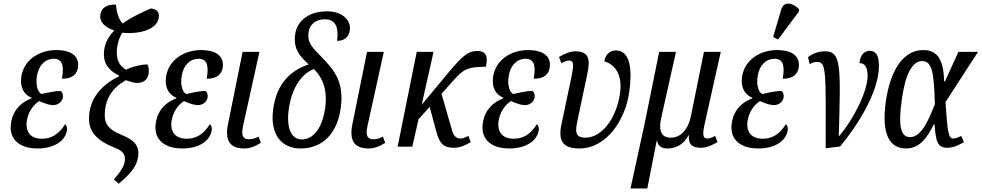

<svg xmlns="http://www.w3.org/2000/svg" viewBox="-20 -829 5547 1085"><path d="M192 10C286 10 348 -33 358 -90C362 -109 355 -121 348 -127C312 -69 269 -45 217 -45C140 -45 123 -100 132 -149C144 -215 184 -246 201 -258C238 -242 260 -235 281 -235C308 -235 331 -254 335 -277C338 -299 330 -311 323 -315C291 -315 256 -307 216 -298C196 -302 179 -347 189 -401C200 -466 240 -497 284 -497C341 -497 340 -442 330 -384C395 -384 414 -414 420 -445C429 -496 403 -546 297 -546C209 -546 118 -497 101 -399C91 -336 114 -295 159 -276L158 -273C105 -254 55 -212 43 -137C28 -54 77 10 192 10Z M651 209C733 141 762 95 762 36C762 -10 736 -39 662 -69C594 -97 572 -129 572 -176C572 -268 612 -330 691 -376C715 -367 742 -360 753 -360C795 -360 821 -383 821 -426C821 -439 820 -453 813 -465C794 -466 735 -457 692 -435C661 -454 640 -481 640 -532C640 -570 651 -612 671 -644C767 -634 878 -662 878 -740C878 -758 869 -778 832 -781C772 -755 717 -728 673 -696C649 -721 639 -761 635 -803C602 -804 554 -797 547 -745C541 -705 574 -673 626 -657C589 -619 567 -575 567 -522C567 -451 618 -419 653 -402L652 -397C551 -349 483 -268 483 -159C483 -85 525 -35 631 7C668 21 686 39 686 68C686 98 674 128 623 185Z M1010 10C1104 10 1166 -33 1176 -90C1180 -109 1173 -121 1166 -127C1130 -69 1087 -45 1035 -45C958 -45 941 -100 950 -149C962 -215 1002 -246 1019 -258C1056 -242 1078 -235 1099 -235C1126 -235 1149 -254 1153 -277C1156 -299 1148 -311 1141 -315C1109 -315 1074 -307 1034 -298C1014 -302 997 -347 1007 -401C1018 -466 1058 -497 1102 -497C1159 -497 1158 -442 1148 -384C1213 -384 1232 -414 1238 -445C1247 -496 1221 -546 1115 -546C1027 -546 936 -497 919 -399C909 -336 932 -295 977 -276L976 -273C923 -254 873 -212 861 -137C846 -54 895 10 1010 10Z M1359 10C1396 10 1424 -3 1454 -22L1441 -57C1423 -48 1408 -42 1387 -42C1357 -42 1340 -57 1354 -119L1446 -536H1351L1268 -125C1249 -30 1284 10 1359 10Z M1679 10C1805 10 1886 -78 1905 -215C1926 -363 1873 -427 1802 -502C1748 -559 1715 -582 1724 -649C1730 -689 1762 -720 1816 -720C1882 -720 1894 -665 1885 -598C1924 -598 1952 -618 1957 -659C1964 -706 1925 -765 1827 -765C1730 -765 1659 -715 1648 -635C1636 -547 1679 -509 1724 -465C1621 -430 1544 -357 1524 -214C1504 -71 1569 10 1679 10ZM1685 -41C1626 -41 1597 -106 1612 -213C1631 -348 1695 -417 1754 -439C1796 -396 1834 -332 1817 -216C1801 -105 1751 -41 1685 -41Z M2062 10C2099 10 2127 -3 2157 -22L2144 -57C2126 -48 2111 -42 2090 -42C2060 -42 2043 -57 2057 -119L2149 -536H2054L1971 -125C1952 -30 1987 10 2062 10Z M2227 0H2310L2345 -155L2408 -225L2446 -84C2464 -17 2488 6 2544 6C2583 6 2613 -10 2640 -26L2627 -61C2606 -51 2597 -46 2582 -46C2564 -46 2546 -56 2537 -84L2475 -299L2550 -383C2605 -443 2627 -450 2726 -452C2737 -504 2732 -541 2676 -541C2624 -541 2588 -507 2516 -421L2363 -237L2430 -536H2335Z M2858 10C2952 10 3014 -33 3024 -90C3028 -109 3021 -121 3014 -127C2978 -69 2935 -45 2883 -45C2806 -45 2789 -100 2798 -149C2810 -215 2850 -246 2867 -258C2904 -242 2926 -235 2947 -235C2974 -235 2997 -254 3001 -277C3004 -299 2996 -311 2989 -315C2957 -315 2922 -307 2882 -298C2862 -302 2845 -347 2855 -401C2866 -466 2906 -497 2950 -497C3007 -497 3006 -442 2996 -384C3061 -384 3080 -414 3086 -445C3095 -496 3069 -546 2963 -546C2875 -546 2784 -497 2767 -399C2757 -336 2780 -295 2825 -276L2824 -273C2771 -254 2721 -212 2709 -137C2694 -54 2743 10 2858 10Z M3254 10C3407 10 3514 -150 3536 -310C3553 -431 3544 -544 3460 -544C3426 -544 3401 -521 3395 -482C3447 -469 3500 -415 3484 -303C3464 -162 3383 -51 3288 -51C3225 -51 3232 -92 3244 -151L3294 -388C3310 -464 3328 -539 3233 -539C3203 -539 3172 -527 3139 -507L3152 -472C3170 -481 3184 -487 3196 -487C3225 -487 3222 -457 3209 -393L3153 -127C3133 -34 3159 10 3254 10Z M3543 236H3638L3691 -34H3693C3699 -3 3718 10 3753 10C3799 10 3845 -13 3871 -65H3873C3869 -15 3889 6 3940 6C3973 6 4004 -8 4035 -26L4021 -61C4006 -52 3986 -46 3976 -46C3950 -46 3950 -74 3962 -128L4053 -536H3958L3885 -176C3870 -98 3827 -51 3771 -51C3710 -51 3703 -101 3716 -160L3800 -536H3705L3622 -126Z M4377 -606 4495 -764 4496 -776C4467 -810 4411 -828 4395 -776L4349 -620ZM4265 10C4359 10 4421 -33 4431 -90C4435 -109 4428 -121 4421 -127C4385 -69 4342 -45 4290 -45C4213 -45 4196 -100 4205 -149C4217 -215 4257 -246 4274 -258C4311 -242 4333 -235 4354 -235C4381 -235 4404 -254 4408 -277C4411 -299 4403 -311 4396 -315C4364 -315 4329 -307 4289 -298C4269 -302 4252 -347 4262 -401C4273 -466 4313 -497 4357 -497C4414 -497 4413 -442 4403 -384C4468 -384 4487 -414 4493 -445C4502 -496 4476 -546 4370 -546C4282 -546 4191 -497 4174 -399C4164 -336 4187 -295 4232 -276L4231 -273C4178 -254 4128 -212 4116 -137C4101 -54 4150 10 4265 10Z M4546 -506 4556 -466C4571 -476 4583 -479 4597 -479C4650 -479 4647 -433 4646 9L4727 -1C4806 -94 4947 -298 4947 -458C4947 -518 4927 -542 4895 -542C4866 -542 4841 -521 4837 -472C4865 -473 4883 -451 4883 -401C4883 -315 4806 -158 4722 -60H4720C4731 -453 4735 -539 4643 -539C4606 -539 4574 -528 4546 -506Z M5100 10C5179 10 5221 -54 5257 -126H5261C5269 -31 5275 6 5335 6C5371 6 5405 -13 5427 -26L5412 -61C5398 -53 5378 -46 5367 -46C5339 -46 5335 -82 5323 -252L5507 -536H5396L5320 -369H5315C5313 -511 5264 -546 5196 -546C5095 -546 5014 -450 4986 -257C4959 -65 5010 10 5100 10ZM5123 -54C5067 -54 5056 -124 5076 -266C5096 -410 5135 -484 5191 -484C5250 -484 5258 -410 5263 -240C5238 -182 5196 -54 5123 -54Z"/></svg>

Font: Noto Serif ExtraCondensed
Style: Italic
Weight: 400
Width: 2
Italic angle: -12°
Designer: Monotype Design Team
Foundry: Monotype Imaging Inc.
Version: Version 2.014